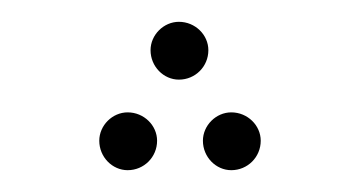

<svg xmlns="http://www.w3.org/2000/svg" viewBox="-20 -184 329 176"><path d="M144 -111C159 -111 171 -123 171 -138C171 -152 159 -164 144 -164C130 -164 118 -152 118 -138C118 -123 130 -111 144 -111ZM97 -28C112 -28 124 -40 124 -55C124 -69 112 -81 97 -81C83 -81 71 -69 71 -55C71 -40 83 -28 97 -28ZM192 -28C207 -28 219 -40 219 -55C219 -69 207 -81 192 -81C178 -81 166 -69 166 -55C166 -40 178 -28 192 -28Z"/></svg>

Font: Noto Sans Arabic UI XCn Th
Style: Regular
Weight: 100
Width: 2
Designer: Monotype Design Team, Nadine Chahine and Nizar Qandah
Foundry: Monotype Imaging Inc.
Version: Version 2.010